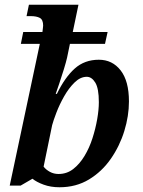

<svg xmlns="http://www.w3.org/2000/svg" viewBox="-20 -780 602 810"><path d="M231 10Q194 10 164 -1Q134 -12 117 -26L67 3H21L148 -595H68L78 -645H159Q160 -654 161 -661.5Q162 -669 162 -672Q162 -697 148 -704.5Q134 -712 109 -712H92L102 -760H311L287 -645H434L423 -595H275L263 -537Q259 -519 249.5 -488Q240 -457 230 -427.5Q220 -398 215 -384H220Q254 -454 295.5 -491Q337 -528 397 -528Q454 -528 489 -483Q524 -438 524 -352Q524 -291 504.5 -227.5Q485 -164 447.5 -110Q410 -56 355.5 -23Q301 10 231 10ZM227 -46Q262 -46 289 -67Q316 -88 336.5 -122Q357 -156 370 -196.5Q383 -237 390 -277Q397 -317 397 -349Q397 -407 382 -431.5Q367 -456 346 -456Q319 -456 294.5 -432Q270 -408 250.5 -373.5Q231 -339 218 -305Q205 -271 200 -252L164 -77Q174 -64 190.5 -55Q207 -46 227 -46Z"/></svg>

Font: Noto Serif SemiCondensed SemiBold
Style: Italic
Weight: 600
Width: 4
Italic angle: -12°
Designer: Monotype Design Team
Foundry: Monotype Imaging Inc.
Version: Version 2.014; ttfautohint (v1.8.4.7-5d5b)